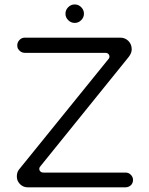

<svg xmlns="http://www.w3.org/2000/svg" viewBox="-20 -840 663 852"><path d="M282.7 -750.5Q294.9 -738.3 311.5 -738.3Q328.1 -738.3 340.3 -750.5Q352.5 -762.7 352.5 -779.3Q352.5 -795.9 340.3 -808.1Q328.1 -820.3 311.5 -820.3Q294.9 -820.3 282.7 -808.1Q270.5 -795.9 270.5 -779.3Q270.5 -762.7 282.7 -750.5ZM102.5 -8.8H537.1Q550.8 -8.8 561.5 -18.6Q570.3 -28.3 570.3 -41.5Q570.3 -54.7 560.5 -64.5Q550.8 -74.2 537.1 -74.2H173.8Q164.1 -74.2 159.2 -79.1Q154.3 -84 154.3 -89.4Q154.3 -94.7 156.2 -98.1Q158.2 -101.6 161.1 -104.5L550.8 -586.9Q564.5 -604.5 564.5 -621.1Q564.5 -643.6 549.8 -658.2Q535.2 -672.9 513.7 -672.9H89.8Q76.2 -672.9 66.4 -662.6Q56.6 -652.3 56.6 -638.7Q56.6 -629.9 59.6 -624Q71.3 -605.5 89.8 -605.5H446.3Q456.1 -605.5 460.9 -600.6Q465.8 -595.7 465.8 -588.9Q465.8 -582 459 -575.2L64.5 -87.9Q54.7 -76.2 54.7 -56.6Q54.7 -37.1 68.8 -22.9Q83 -8.8 102.5 -8.8Z"/></svg>

Font: FakePearl
Style: ExtraLight
Weight: 300
Version: Version 1.2